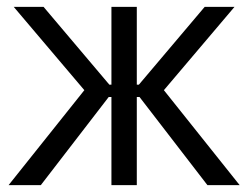

<svg xmlns="http://www.w3.org/2000/svg" viewBox="-20 -540 724 560"><path d="M305 0H379V-257H387L585 0H679L458 -277L664 -520H577L385 -293H379V-520H305V-293H299L107 -520H20L226 -277L5 0H99L297 -257H305Z"/></svg>

Font: Fixel Variable
Style: Regular
Weight: 100
Width: 3
Designer: AlfaBravo + MacPaw
Foundry: Kyrylo Tkachov, Marchela Mozhyna, Serhii Makarenko, Maria Weinstein, Zakhar Kryvoshyya
Version: Version 1.211